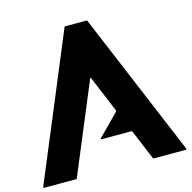

<svg xmlns="http://www.w3.org/2000/svg" viewBox="-131 -911 1212 1212"><g transform="rotate(-15 475.0 -305.0)"><path d="M543.9 -780.3Q675.8 -465.8 939.5 163.1Q939.5 164.1 939.5 166Q939.5 167 938.5 168Q938.5 168.9 937.5 168.9Q936.5 168.9 935.5 169.9Q864.3 169.9 721.7 169.9Q694.3 104.5 639.6 -27.3Q639.6 -29.3 636.7 -30.3Q634.8 -32.2 631.8 -32.2Q568.4 -32.2 442.4 -32.2Q434.6 -32.2 433.6 -34.2Q432.6 -37.1 438.5 -42Q482.4 -86.9 571.3 -176.8Q572.3 -178.7 573.2 -180.7Q574.2 -182.6 573.2 -184.6Q540 -263.7 474.6 -420.9Q473.6 -425.8 471.7 -425.8Q469.7 -425.8 467.8 -420.9Q385.7 -223.6 221.7 169.9Q149.4 169.9 4.9 169.9Q3.9 167 3.9 165Q3.9 163.1 4.9 162.1Q103.5 -73.2 201.2 -308.6Q299.8 -544.9 397.5 -780.3Q431.6 -780.3 466.8 -780.3Q502 -780.3 537.1 -780.3Q539.1 -780.3 540 -780.3Q542 -780.3 543.9 -780.3Z"/></g></svg>

Font: Avicii Garde
Style: Regular
Weight: 500
Version: Version 1.0